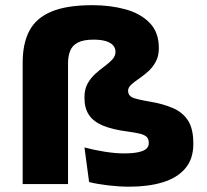

<svg xmlns="http://www.w3.org/2000/svg" viewBox="-20 -694 782 724"><path d="M65.5 -458Q65.5 -530 90.8 -578Q116 -626 173.8 -650.2Q231.5 -674.5 328.5 -674.5Q395.5 -674.5 452.5 -659Q509.5 -643.5 544.2 -608Q579 -572.5 579 -512.5Q579 -482.5 567.2 -461Q555.5 -439.5 538.2 -424.2Q521 -409 503.8 -397.2Q486.5 -385.5 474.8 -374.8Q463 -364 463 -351.5V-350.5Q463.5 -334 478.5 -326.8Q493.5 -319.5 544 -311Q595 -302.5 632 -286.5Q669 -270.5 689 -239.5Q709 -208.5 709 -153.5V-151Q709 -94.5 678.5 -58.8Q648 -23 593.5 -6.5Q539 10 467.5 10Q430.5 10 389.5 5.2Q348.5 0.5 316 -7.5L298.5 -138Q334 -128.5 374.5 -122Q415 -115.5 447.5 -115.5Q494.5 -115.5 517.8 -124.8Q541 -134 541 -154V-155Q541 -170 533 -177.8Q525 -185.5 507.8 -189.8Q490.5 -194 461.5 -198Q403.5 -205.5 367.8 -220.5Q332 -235.5 315.2 -261Q298.5 -286.5 298.5 -324.5V-327.5Q298.5 -358 310.5 -379.2Q322.5 -400.5 339.8 -416Q357 -431.5 374.5 -444.2Q392 -457 403.8 -470Q415.5 -483 415.5 -499Q415.5 -513 406.2 -523.2Q397 -533.5 378.8 -539Q360.5 -544.5 333 -544.5Q294.5 -544.5 273.5 -533.5Q252.5 -522.5 244.5 -502.2Q236.5 -482 236.5 -455V0H65.5Z"/></svg>

Font: Anek Latin Expanded
Style: Bold
Weight: 700
Width: 7
Designer: Yesha Goshar
Foundry: Ek Type
Version: Version 1.003